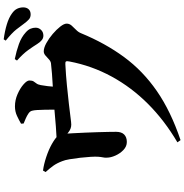

<svg xmlns="http://www.w3.org/2000/svg" viewBox="1 -909 998 1040"><g transform="rotate(-90 500.0 -389.0)"><path d="M827 -653Q814 -653 803.5 -661Q793 -669 782 -686Q769 -707 749 -735Q729 -763 692 -796L700 -808Q744 -799 781.5 -785.5Q819 -772 844 -749Q859 -736 864.5 -722.5Q870 -709 870 -695Q870 -678 858 -665.5Q846 -653 827 -653ZM249 73Q368 3 457.5 -86.5Q547 -176 605.5 -283.5Q664 -391 687 -512Q690 -526 687 -530.5Q684 -535 672 -534Q612 -531 557.5 -525.5Q503 -520 458.5 -515Q414 -510 384.5 -506Q355 -502 345 -502Q323 -502 304 -517Q285 -532 247 -563L248 -580Q292 -582 336 -585.5Q380 -589 418.5 -592.5Q457 -596 484 -597Q516 -600 552 -602Q588 -604 621 -606.5Q654 -609 678 -612Q689 -614 699 -623.5Q709 -633 719.5 -642Q730 -651 742 -651Q761 -651 786.5 -637Q812 -623 836 -602.5Q860 -582 876 -561.5Q892 -541 892 -527Q892 -512 881.5 -500Q871 -488 858.5 -476Q846 -464 840 -449Q786 -318 711 -216Q636 -114 527 -38.5Q418 37 261 90ZM251 -201Q227 -201 208 -219Q189 -237 177.5 -262.5Q166 -288 166 -310Q165 -318 167.5 -330Q170 -342 171 -357Q172 -371 170.5 -397Q169 -423 165.5 -453.5Q162 -484 157.5 -510.5Q153 -537 147 -551Q136 -580 122 -599.5Q108 -619 88 -641L96 -655Q129 -651 169.5 -637.5Q210 -624 240 -607Q273 -588 283.5 -575Q294 -562 296 -532Q297 -516 298.5 -488Q300 -460 301.5 -426.5Q303 -393 304 -360Q305 -327 305.5 -300.5Q306 -274 306 -259Q306 -230 291.5 -215.5Q277 -201 251 -201ZM426 -547Q426 -553 426 -568.5Q426 -584 426 -604.5Q426 -625 425.5 -647Q425 -669 424 -687Q423 -704 420 -715Q417 -726 405 -734Q393 -742 379.5 -748Q366 -754 351 -760L350 -774Q369 -785 392.5 -796Q416 -807 444 -807Q478 -807 510 -793Q542 -779 563 -760.5Q584 -742 584 -729Q584 -714 579 -706Q574 -698 568 -690.5Q562 -683 559 -667Q556 -652 553.5 -630.5Q551 -609 549.5 -587.5Q548 -566 548 -550ZM942 -722Q926 -722 915.5 -731Q905 -740 891 -759Q879 -776 860.5 -799.5Q842 -823 800 -857L807 -868Q852 -862 888 -851Q924 -840 946 -824Q965 -811 972.5 -795.5Q980 -780 980 -762Q980 -744 970 -733Q960 -722 942 -722Z"/></g></svg>

Font: Noto Serif JP Black
Style: Regular
Weight: 900
Designer: Ryoko NISHIZUKA 西塚涼子 (kana & ideographs); Frank Grießhammer (Latin, Greek & Cyrillic); Wenlong ZHANG 张文龙 (bopomofo); San
Foundry: Adobe
Version: Version 2.003-H1;hotconv 1.1.1;makeotfexe 2.6.0